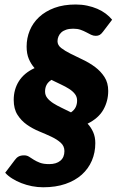

<svg xmlns="http://www.w3.org/2000/svg" viewBox="-20 -754 518 833"><path d="M426.5 -616Q419.5 -606.5 412.5 -602.5Q405.5 -598.5 395.5 -598.5Q385 -598.5 375.2 -603.2Q365.5 -608 354.2 -614Q343 -620 329.5 -624.8Q316 -629.5 297.5 -629.5Q280 -629.5 267.2 -625.2Q254.5 -621 246.2 -613.5Q238 -606 233.8 -596Q229.5 -586 229.5 -575Q229.5 -558 245.8 -545.5Q262 -533 286.5 -520.8Q311 -508.5 339.5 -495Q368 -481.5 392.5 -463.2Q417 -445 433.2 -420Q449.5 -395 449.5 -359.5Q449.5 -315.5 428.5 -278.2Q407.5 -241 360 -217.5Q375 -201.5 384.2 -180.8Q393.5 -160 393.5 -133Q393.5 -92 378.5 -57Q363.5 -22 334.8 3.8Q306 29.5 264 44Q222 58.5 167.5 58.5Q143 58.5 118.8 53.8Q94.5 49 72.8 40.5Q51 32 32.8 20.5Q14.5 9 2.5 -4.5L44.5 -60Q51.5 -70 60.8 -75Q70 -80 84.5 -80Q97 -80 106.2 -74Q115.5 -68 126.5 -61Q137.5 -54 153 -48Q168.5 -42 193.5 -42Q224.5 -42 242 -56.8Q259.5 -71.5 259.5 -98.5Q259.5 -120.5 243.2 -135Q227 -149.5 202.5 -161Q178 -172.5 149.5 -184.2Q121 -196 96.5 -213.2Q72 -230.5 55.8 -256Q39.5 -281.5 39.5 -320.5Q39.5 -366 62 -401.8Q84.5 -437.5 130 -458.5Q114.5 -476 105 -498.5Q95.5 -521 95.5 -552Q95.5 -588.5 109 -621.5Q122.5 -654.5 149.5 -679.8Q176.5 -705 216.2 -719.8Q256 -734.5 308.5 -734.5Q334.5 -734.5 358.2 -729.5Q382 -724.5 402.2 -715.8Q422.5 -707 438.8 -694.8Q455 -682.5 466.5 -668.5ZM175.5 -357Q175.5 -341 185.2 -328.8Q195 -316.5 211 -306.2Q227 -296 247 -286.5Q267 -277 288 -266.5Q302.5 -276.5 308.5 -289.5Q314.5 -302.5 314.5 -317.5Q314.5 -334 305 -346.2Q295.5 -358.5 279.8 -368.5Q264 -378.5 244 -387.8Q224 -397 203 -407.5Q188 -397.5 181.8 -385.2Q175.5 -373 175.5 -357Z"/></svg>

Font: Lato Black
Style: Italic
Weight: 900
Italic angle: -7°
Designer: Lukasz Dziedzic
Foundry: tyPoland Lukasz Dziedzic
Version: Version 2.007; 2014-02-27